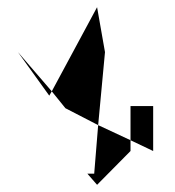

<svg xmlns="http://www.w3.org/2000/svg" viewBox="-20 -795 486 534"><path d="M30 -650 117 -529 124 -541ZM124 -541 162 -494 253 -447 272 -650 250 -775ZM223 -312 250 -281 343 -375V-405L253 -447L242 -312ZM343 -405 406 -375V-500H343Z"/></svg>

Font: bitstorm
Style: cn
Weight: 400
Version: Version 0.2